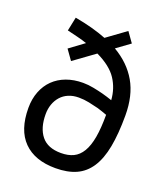

<svg xmlns="http://www.w3.org/2000/svg" viewBox="-139 -840 808 942"><g transform="rotate(20 265.0 -368.5)"><path d="M117 -563 193 -619Q170 -627 143.5 -633.5Q117 -640 88 -647L103 -719Q198 -702 269 -674L368 -746L405 -694L335 -643Q414 -597 455 -526Q496 -455 496 -351Q496 -255 483 -186.5Q470 -118 441.5 -74.5Q413 -31 368.5 -11Q324 9 261 9Q153 9 94.5 -50Q36 -109 36 -224Q36 -271 51 -309.5Q66 -348 93.5 -375Q121 -402 160 -416.5Q199 -431 247 -431Q274 -431 302 -425.5Q330 -420 353 -414Q379 -407 405 -398Q401 -458 369.5 -506Q338 -554 263 -590L154 -511ZM252 -356Q222 -356 198.5 -346Q175 -336 159 -318Q143 -300 134.5 -276Q126 -252 126 -224Q126 -152 159 -111Q192 -70 261 -70Q299 -70 326 -83Q353 -96 371 -126Q389 -156 397.5 -204Q406 -252 406 -322Q382 -331 356 -339Q333 -345 306 -350.5Q279 -356 252 -356Z"/></g></svg>

Font: Panefresco 500wt
Style: Regular
Weight: 700
Foundry: Campivisivi & Chank Co
Version: Version 1.001